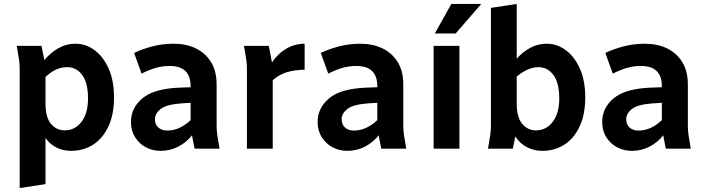

<svg xmlns="http://www.w3.org/2000/svg" viewBox="-20 -755 3587 975"><path d="M65 -522H191L205 -450Q236 -487 276 -510Q316 -533 363 -533Q416 -533 460.5 -500Q505 -467 532 -406Q559 -345 559 -261Q559 -174 530.5 -113Q502 -52 453 -20.5Q404 11 340 11Q302 11 268.5 -5Q235 -21 211 -54V180L80 200V-398Q80 -419 78.5 -436Q77 -453 73 -474ZM211 -229Q211 -159 239 -126Q267 -93 308 -93Q361 -93 394 -136.5Q427 -180 427 -255Q427 -334 397.5 -374Q368 -414 321 -414Q263 -414 211 -364Z M645 -136Q645 -207 703.5 -256Q762 -305 892 -310L948 -312V-317Q948 -420 842 -420Q801 -420 765 -408.5Q729 -397 699 -381L661 -486Q699 -505 752 -519Q805 -533 861 -533Q925 -533 974 -509.5Q1023 -486 1051.5 -440Q1080 -394 1080 -326V-124Q1080 -103 1081.5 -86Q1083 -69 1087 -47L1095 0H968L955 -68Q928 -33 886.5 -11Q845 11 796 11Q755 11 721 -7Q687 -25 666 -58Q645 -91 645 -136ZM767 -150Q767 -122 784.5 -107Q802 -92 829 -92Q862 -92 892 -106Q922 -120 948 -145V-233L900 -230Q823 -224 795 -201Q767 -178 767 -150Z M1219 -522H1345L1361 -438Q1391 -483 1434 -508Q1477 -533 1527 -533V-401Q1474 -400 1435.5 -388Q1397 -376 1365 -348V0H1234V-398Q1234 -419 1232.5 -436Q1231 -453 1227 -474Z M1593 -136Q1593 -207 1651.5 -256Q1710 -305 1840 -310L1896 -312V-317Q1896 -420 1790 -420Q1749 -420 1713 -408.5Q1677 -397 1647 -381L1609 -486Q1647 -505 1700 -519Q1753 -533 1809 -533Q1873 -533 1922 -509.5Q1971 -486 1999.5 -440Q2028 -394 2028 -326V-124Q2028 -103 2029.5 -86Q2031 -69 2035 -47L2043 0H1916L1903 -68Q1876 -33 1834.5 -11Q1793 11 1744 11Q1703 11 1669 -7Q1635 -25 1614 -58Q1593 -91 1593 -136ZM1715 -150Q1715 -122 1732.5 -107Q1750 -92 1777 -92Q1810 -92 1840 -106Q1870 -120 1896 -145V-233L1848 -230Q1771 -224 1743 -201Q1715 -178 1715 -150Z M2182 0V-522H2313V0ZM2188 -585 2272 -735H2424L2294 -585Z M2458 0 2466 -47Q2470 -69 2471.5 -86Q2473 -103 2473 -124V-715L2604 -735V-457Q2634 -491 2672.5 -512Q2711 -533 2756 -533Q2809 -533 2853.5 -500Q2898 -467 2925 -406Q2952 -345 2952 -261Q2952 -174 2923.5 -113Q2895 -52 2846 -20.5Q2797 11 2733 11Q2693 11 2657 -7Q2621 -25 2597 -62L2584 0ZM2604 -229Q2604 -159 2632 -126Q2660 -93 2701 -93Q2754 -93 2787 -136.5Q2820 -180 2820 -255Q2820 -334 2790.5 -374Q2761 -414 2714 -414Q2687 -414 2658 -401Q2629 -388 2604 -366Z M3038 -136Q3038 -207 3096.5 -256Q3155 -305 3285 -310L3341 -312V-317Q3341 -420 3235 -420Q3194 -420 3158 -408.5Q3122 -397 3092 -381L3054 -486Q3092 -505 3145 -519Q3198 -533 3254 -533Q3318 -533 3367 -509.5Q3416 -486 3444.5 -440Q3473 -394 3473 -326V-124Q3473 -103 3474.5 -86Q3476 -69 3480 -47L3488 0H3361L3348 -68Q3321 -33 3279.5 -11Q3238 11 3189 11Q3148 11 3114 -7Q3080 -25 3059 -58Q3038 -91 3038 -136ZM3160 -150Q3160 -122 3177.5 -107Q3195 -92 3222 -92Q3255 -92 3285 -106Q3315 -120 3341 -145V-233L3293 -230Q3216 -224 3188 -201Q3160 -178 3160 -150Z"/></svg>

Font: Radio Canada SemiBold
Style: Regular
Weight: 600
Designer: Charles Daoud, Etienne Aubert Bonn, Alexandre Saumier Demers, Jacques Le Bailly
Foundry: Radio-Canada
Version: Version 2.104; ttfautohint (v1.8.4.7-5d5b);gftools[0.9.28.de